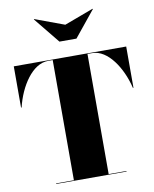

<svg xmlns="http://www.w3.org/2000/svg" viewBox="-106 -1090 935 1169"><g transform="rotate(-10 362.0 -506.0)"><path d="M368 -945 187 -1012 185 -1010 315 -850H420L550 -1010L548 -1012ZM145 -3.5V0H580V-3.5H470V-746.5H499.5C596 -746.5 676.5 -622 706.5 -495H710V-750H15V-495H18.5C48.5 -622 129 -746.5 226 -746.5H255V-3.5Z"/></g></svg>

Font: Bodoni* 48pt Fatface
Style: Regular
Weight: 900
Version: Version 2.3